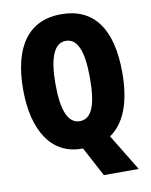

<svg xmlns="http://www.w3.org/2000/svg" viewBox="-96 -795 813 1036"><g transform="rotate(-10 310.5 -277.5)"><path d="M582 -358C582 -599 489 -725 311 -725C134 -725 39 -597 39 -359C39 -136 129 9 295 9H302L388 170H579L457 -30C539 -85 582 -196 582 -358ZM216 -358C216 -505 248 -579 311 -579C374 -579 405 -509 405 -358C405 -208 375 -139 311 -139C248 -139 216 -212 216 -358Z"/></g></svg>

Font: Noto Sans Myanmar ExtraCondensed Black
Style: Regular
Weight: 900
Width: 2
Designer: Monotype Design Team
Foundry: Monotype Imaging Inc.
Version: Version 2.107